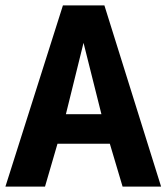

<svg xmlns="http://www.w3.org/2000/svg" viewBox="-24 -688 614 708"><path d="M570 0H428L381 -158H188L142 0H-4L208 -668H361ZM350 -267 284 -530 219 -267Z"/></svg>

Font: Rambla
Style: Bold
Weight: 700
Designer: Martin Sommaruga
Foundry: Martin Sommaruga
Version: Version 1.001